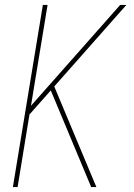

<svg xmlns="http://www.w3.org/2000/svg" viewBox="-20 -755 540 775"><path d="M348 0 185 -390 99 -293 51 0H32L153 -735H172L105 -328L465 -735H490L199 -406L369 0Z"/></svg>

Font: Iosevka Thin Oblique
Style: Regular
Weight: 100
Italic angle: -9°
Monospace: yes
Designer: Belleve Invis
Foundry: Belleve Invis
Version: Version 32.5.0; ttfautohint (v1.8.4)